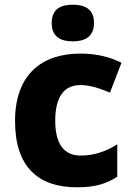

<svg xmlns="http://www.w3.org/2000/svg" viewBox="-20 -853 566 817"><path d="M290 -833C240 -833 200 -816 200 -755C200 -695 240 -677 290 -677C339 -677 380 -695 380 -755C380 -816 339 -833 290 -833ZM308 -56C384 -56 433 -71 479 -101V-239C432 -209 381 -191 323 -191C256 -191 215 -236 215 -339C215 -441 253 -491 322 -491C363 -491 401 -478 448 -459L497 -586C451 -609 394 -625 322 -625C160 -625 44 -538 44 -338C44 -142 143 -56 308 -56Z"/></svg>

Font: Noto Sans Malayalam UI ExtraBold
Style: Regular
Weight: 800
Designer: Jelle Bosma - Monotype Design Team
Foundry: Monotype Imaging Inc.
Version: Version 2.104